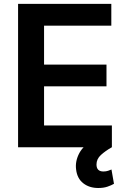

<svg xmlns="http://www.w3.org/2000/svg" viewBox="-20 -747 648 974"><path d="M71.7 0V-727.3H544.7V-616.8H203.5V-419.4H520.2V-308.9H203.5V-110.4H547.6V0ZM478.7 206.7Q432.9 206.7 402.2 182.5Q371.4 158.4 366.1 112.9Q360.4 71 382.6 29.3Q404.8 -12.4 459.5 -37.3L547.2 0Q514.6 18.5 492 39.1Q469.5 59.7 469.5 87.4Q469.5 122.9 504.6 122.9Q518.1 122.9 528.4 119.3Q538.7 115.8 545.5 112.9L558.2 185.4Q545.5 192.8 525.6 199.8Q505.7 206.7 478.7 206.7Z"/></svg>

Font: Inter UI Semi Bold
Style: Regular
Weight: 600
Designer: Rasmus Andersson
Foundry: rsms
Version: 3.2;8d6f07862